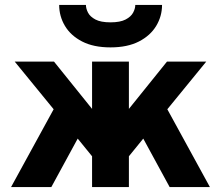

<svg xmlns="http://www.w3.org/2000/svg" viewBox="-20 -762 900 782"><path d="M25 0 198.5 -317 40 -511H200L355 -318.5V-511H505V-318.5L660 -511H820L661.5 -317L835 0H671L563.5 -197.5L505 -125.5V0H355V-125.5L296.5 -197.5L189 0ZM430 -569Q361 -569 314.5 -593Q268 -617 244.5 -656.5Q221 -696 221 -742H330Q330 -727 338.5 -710.5Q347 -694 368.8 -682.5Q390.5 -671 430 -671Q469.5 -671 491.5 -682.5Q513.5 -694 522.2 -710.5Q531 -727 531 -742H640Q640 -696 616.2 -656.5Q592.5 -617 545.8 -593Q499 -569 430 -569Z"/></svg>

Font: Overpass Black
Style: Regular
Weight: 900
Designer: Delve Withrington, Dave Bailey, Thomas Jockin
Foundry: Delve Fonts LLC
Version: Version 4.000; ttfautohint (v1.8.3)